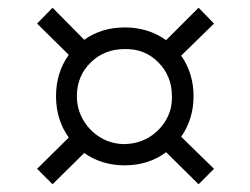

<svg xmlns="http://www.w3.org/2000/svg" viewBox="-20 -548 648 497"><path d="M116 -71 76 -111 158 -192Q125 -238 125 -299Q125 -360 158 -406L76 -487L116 -528L198 -445Q243 -477 303 -477Q364 -477 410 -444L494 -528L534 -487L449 -404Q481 -358 481 -299Q481 -240 449 -194L534 -111L494 -71L410 -154Q364 -120 303 -120Q243 -120 198 -152ZM303 -175Q338 -176 365.5 -192.5Q393 -209 409.5 -237Q426 -265 425 -299Q425 -351 390 -386.5Q355 -422 303 -421Q250 -421 214.5 -386Q179 -351 179 -299Q179 -265 196 -236.5Q213 -208 241 -191.5Q269 -175 303 -175Z"/></svg>

Font: Piazzolla SC
Style: Regular
Weight: 400
Designer: Juan Pablo del Peral
Foundry: Huerta Tipografica
Version: Version 1.330